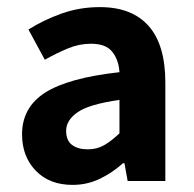

<svg xmlns="http://www.w3.org/2000/svg" viewBox="-20 -509 545 540"><path d="M184 11Q119 11 80.5 -29Q42 -69 42 -131Q42 -207 107 -248.5Q172 -290 316 -306Q314 -340 296 -363Q278 -386 236 -386Q203 -386 171.5 -373Q140 -360 106 -341L60 -426Q103 -453 153.5 -471Q204 -489 261 -489Q351 -489 398 -436Q445 -383 445 -277V0H339L330 -50H326Q296 -23 260.5 -6Q225 11 184 11ZM227 -89Q253 -89 273.5 -101Q294 -113 316 -134V-228Q231 -216 198.5 -193.5Q166 -171 166 -141Q166 -114 182.5 -101.5Q199 -89 227 -89Z"/></svg>

Font: Narnoor
Style: Bold
Weight: 700
Designer: S. Sridhar Murthy
Foundry: SIL International
Version: Version 3.000